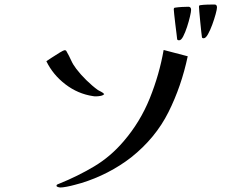

<svg xmlns="http://www.w3.org/2000/svg" viewBox="-20 -838 1040 853"><path d="M443 -420Q438 -414 427 -412Q416 -410 408 -410Q404 -410 400.5 -410Q397 -410 393 -411Q326 -421 270.5 -463.5Q215 -506 186 -566Q192 -570 210 -582Q228 -594 245.5 -604.5Q263 -615 267 -615Q274 -615 276 -609Q287 -590 296 -570Q305 -550 319 -532Q338 -507 364 -481.5Q390 -456 415 -438Q422 -434 430 -430Q438 -426 443 -420ZM814 -588Q786 -455 728.5 -340Q671 -225 563 -139Q514 -101 457.5 -72Q401 -43 342 -25Q331 -22 313 -17Q295 -12 276.5 -8.5Q258 -5 247 -5Q244 -5 237.5 -7Q231 -9 231 -13Q231 -17 235.5 -19Q240 -21 243 -22Q325 -55 398 -98.5Q471 -142 529 -210Q603 -296 645.5 -401.5Q688 -507 707 -616ZM829 -794Q829 -786 824 -764.5Q819 -743 811 -718.5Q803 -694 794 -676.5Q785 -659 776 -659Q768 -659 767 -664Q767 -667 764.5 -686Q762 -705 759 -730Q756 -755 754 -774Q752 -793 752 -796Q752 -804 758 -804Q771 -806 787.5 -807Q804 -808 817 -808Q829 -808 829 -794ZM944 -805Q944 -797 938 -775Q932 -753 923 -728.5Q914 -704 904 -686Q894 -668 885 -668Q877 -668 877 -674Q876 -679 874 -698.5Q872 -718 869.5 -742.5Q867 -767 865.5 -786Q864 -805 864 -808Q864 -815 870 -815Q883 -817 901 -817.5Q919 -818 933 -818Q944 -818 944 -805Z"/></svg>

Font: Kaisei Opti
Style: Regular
Weight: 400
Designer: Font-Kai, 金井和夫
Foundry: KAZUO KANAI
Version: Version 5.003